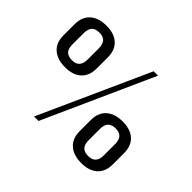

<svg xmlns="http://www.w3.org/2000/svg" viewBox="-154 -940 1179 1179"><g transform="rotate(45 436.0 -350.0)"><path d="M176.4 -340.2Q107.4 -340.2 69.1 -374.6Q30.7 -409 30.7 -471.7V-569.5Q30.7 -632.2 69.1 -666.6Q107.4 -701.1 176.4 -701.1Q243.9 -701.1 281.4 -666.6Q318.9 -632.2 318.9 -569.5V-471.7Q318.9 -409 281.4 -374.6Q243.9 -340.2 176.4 -340.2ZM176.4 -400.8Q240.6 -400.8 240.6 -472V-569.2Q240.6 -640.4 176.4 -640.4Q141.6 -640.4 125.3 -623.1Q108.9 -605.9 108.9 -569.2V-472Q108.9 -435 125 -417.9Q141.1 -400.8 176.4 -400.8ZM578.3 -707.9H616.4L294.2 7.9H255.3ZM662.8 5.5Q593.8 5.5 555.5 -29Q517.1 -63.4 517.1 -126.1V-223.9Q517.1 -286.6 555.5 -321Q593.8 -355.5 662.8 -355.5Q730.3 -355.5 767.8 -321Q805.3 -286.6 805.3 -223.9V-126.1Q805.3 -63.4 767.8 -29Q730.3 5.5 662.8 5.5ZM662.8 -55.2Q727.1 -55.2 727.1 -126.4V-223.6Q727.1 -294.8 662.8 -294.8Q628 -294.8 611.7 -277.5Q595.4 -260.3 595.4 -223.6V-126.4Q595.4 -89.4 611.4 -72.3Q627.5 -55.2 662.8 -55.2Z"/></g></svg>

Font: Pathway Extreme 8pt Thin
Style: Regular
Weight: 100
Designer: Eduardo Rodriguez Tunni
Foundry: Eduardo Rodriguez Tunni
Version: Version 1.000